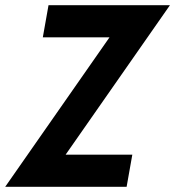

<svg xmlns="http://www.w3.org/2000/svg" viewBox="-59 -720 675 740"><path d="M596 -700 194 -124H451L429 0H-39L363 -576H106L128 -700Z"/></svg>

Font: Cabin
Style: Bold Italic
Weight: 700
Designer: Pablo Impallari
Foundry: Pablo Impallari. www.impallari.com Igino Marini. www.ikern.com
Version: Version 1.005